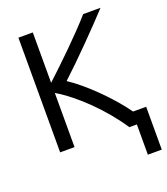

<svg xmlns="http://www.w3.org/2000/svg" viewBox="-158 -806 958 1103"><g transform="rotate(-20 321.0 -254.0)"><path d="M85 4V-697H173V-389C263 -472 401 -605 481 -697H587C508 -611 358 -458 260 -368C354 -307 484 -179 559 -73H639V189H554V4H508C422 -127 288 -259 173 -327V4Z"/></g></svg>

Font: Repo Regular
Style: Regular
Weight: 400
Designer: Stefan Peev
Foundry: Context Ltd
Version: Version 1.502